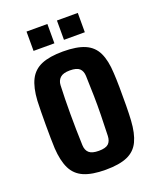

<svg xmlns="http://www.w3.org/2000/svg" viewBox="-143 -848 775 943"><g transform="rotate(-20 245.0 -376.5)"><path d="M245 9Q174 9 131.5 -9.5Q89 -28 69 -69Q49 -110 45 -176Q44 -198 43.5 -230.5Q43 -263 43 -299Q43 -335 43.5 -368Q44 -401 45 -424Q49 -492 69.5 -532.5Q90 -573 132.5 -591Q175 -609 245 -609Q317 -609 359.5 -590.5Q402 -572 421.5 -531Q441 -490 444 -424Q446 -394 446.5 -347Q447 -300 446.5 -253.5Q446 -207 444 -176Q440 -110 420.5 -69Q401 -28 359 -9.5Q317 9 245 9ZM245 -90Q281 -90 295.5 -103.5Q310 -117 311 -144Q313 -203 314 -253Q315 -303 314 -352Q313 -401 311 -457Q310 -483 295.5 -496.5Q281 -510 245 -510Q210 -510 194.5 -495.5Q179 -481 178 -457Q175 -390 175 -308Q175 -226 178 -144Q179 -117 194.5 -103.5Q210 -90 245 -90ZM270 -661V-762H379V-661ZM111 -661V-762H220V-661Z"/></g></svg>

Font: Big Shoulders Text ExtraBold
Style: Regular
Weight: 800
Designer: Patric King
Foundry: XO Type Co
Version: Version 1.000; ttfautohint (v1.8.2)